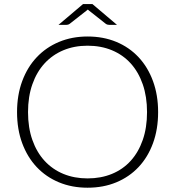

<svg xmlns="http://www.w3.org/2000/svg" viewBox="-20 -890 838 918"><path d="M736 -354Q736 -272 711.5 -205.2Q687 -138.5 642.5 -91.2Q598 -44 536 -18.2Q474 7.5 398.5 7.5Q324 7.5 262 -18.2Q200 -44 155.5 -91.2Q111 -138.5 86.2 -205.2Q61.5 -272 61.5 -354Q61.5 -435.5 86.2 -502.2Q111 -569 155.5 -616.2Q200 -663.5 262 -689.5Q324 -715.5 398.5 -715.5Q474 -715.5 536 -689.8Q598 -664 642.5 -616.5Q687 -569 711.5 -502.2Q736 -435.5 736 -354ZM683 -354Q683 -428 662.5 -487Q642 -546 604.8 -587Q567.5 -628 515 -649.8Q462.5 -671.5 398.5 -671.5Q335.5 -671.5 283.2 -649.8Q231 -628 193.2 -587Q155.5 -546 134.8 -487Q114 -428 114 -354Q114 -279.5 134.8 -220.8Q155.5 -162 193.2 -121Q231 -80 283.2 -58.5Q335.5 -37 398.5 -37Q462.5 -37 515 -58.5Q567.5 -80 604.8 -121Q642 -162 662.5 -220.8Q683 -279.5 683 -354ZM539.5 -771H503Q499 -771 494.2 -772.2Q489.5 -773.5 486 -776L408 -837.5Q404 -840.5 402.5 -842Q401 -843.5 400 -844.5Q399 -843.5 397.2 -842Q395.5 -840.5 391.5 -837.5L313 -776Q309.5 -773.5 305 -772.2Q300.5 -771 296.5 -771H259.5L377 -870.5H422Z"/></svg>

Font: Lato Light
Style: Regular
Weight: 300
Designer: Lukasz Dziedzic
Foundry: Lukasz Dziedzic
Version: Version 1.104; Western+Polish opensource